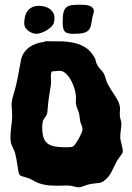

<svg xmlns="http://www.w3.org/2000/svg" viewBox="-20 -780 566 824"><path d="M506.8 -127.9Q505.9 -124 502.7 -119.1Q499.5 -114.3 494.9 -107.9Q490.2 -101.6 485.1 -94.2Q480 -86.9 476.1 -78.1Q469.7 -65.4 465.3 -56.2Q460.9 -46.9 456.8 -39.1Q452.6 -31.2 447.3 -24.4Q441.9 -17.6 433.1 -9.8Q424.8 -2 418.7 1Q412.6 3.9 405.3 5.1Q397.9 6.3 387.9 7.1Q377.9 7.8 361.8 11.2Q349.1 14.2 338.9 18.6Q328.6 22.9 320.8 23.9Q309.6 23.9 296.6 20Q283.7 16.1 267.1 16.1Q257.3 16.1 247.1 16.6Q236.8 17.1 226.1 17.1Q210.4 17.1 195.1 16.1Q179.7 15.1 164.1 11.2Q146 7.3 133.8 0.5Q121.6 -6.3 107.9 -13.2Q102.5 -15.1 96.2 -17.1Q89.8 -19 83.5 -20.8Q77.1 -22.5 72 -24.4Q66.9 -26.4 64.9 -28.8Q61 -33.2 59.1 -44.4Q57.1 -55.7 54.9 -69.8Q52.7 -84 50 -99.4Q47.4 -114.7 43 -127.9Q40 -136.7 36.9 -142.8Q33.7 -148.9 31 -155.3Q28.3 -161.6 26.6 -169.4Q24.9 -177.2 24.9 -189Q24.9 -213.9 28.6 -239Q32.2 -264.2 32.2 -284.2Q32.2 -295.4 31 -306.9Q29.8 -318.4 29.8 -329.1Q29.8 -348.6 36.9 -370.8Q43.9 -393.1 49.8 -418Q56.6 -448.2 61 -473.9Q65.4 -499.5 70.8 -525.9Q74.2 -541 83 -554Q91.8 -566.9 104.5 -576.4Q117.2 -585.9 133.8 -592Q150.4 -598.1 169.9 -600.1Q170.9 -600.1 171.6 -601.6Q172.4 -603 174.8 -603Q208 -603 239.5 -602.5Q271 -602.1 298.3 -595.9Q325.7 -589.8 348.1 -575.2Q370.6 -560.5 386.2 -532.2Q390.1 -525.9 391.1 -518.3Q392.1 -510.7 396 -503.9Q401.9 -491.7 411.1 -482.7Q420.4 -473.6 425.8 -463.9Q431.2 -452.6 434.6 -439.9Q438 -427.2 444.8 -415Q452.6 -400.9 461.4 -387.7Q470.2 -374.5 477.8 -362.1Q485.4 -349.6 490.2 -337.9Q495.1 -326.2 495.1 -314.9Q495.1 -308.1 494.6 -301.3Q494.1 -294.4 494.1 -287.1Q494.1 -277.8 497.1 -269Q500 -260.3 501 -251Q501 -236.8 498.5 -221.7Q496.1 -206.5 496.1 -190.9Q496.1 -185.1 497.8 -177.5Q499.5 -169.9 501.5 -161.9Q503.4 -153.8 505.1 -146Q506.8 -138.2 506.8 -131.8ZM334 -223.1Q334 -234.4 330.6 -241.5Q327.1 -248.5 324.2 -259.8Q322.3 -269 321.5 -278.6Q320.8 -288.1 317.9 -297.9Q314.9 -307.6 310.5 -317.9Q306.2 -328.1 305.2 -337.9Q305.2 -342.8 305.7 -347.2Q306.2 -351.6 306.2 -356.9Q306.2 -377 300 -397.9Q293.9 -418.9 284.2 -436.3Q274.4 -453.6 262 -464.8Q249.5 -476.1 236.8 -476.1Q232.4 -476.1 226.8 -475.6Q221.2 -475.1 216.1 -474.6Q210.9 -474.1 207.5 -473.9Q204.1 -473.6 204.1 -474.1Q200.2 -471.2 199.2 -466.1Q198.2 -460.9 198.2 -454.1Q198.2 -448.7 198.7 -442.1Q199.2 -435.5 199.2 -428.2Q199.2 -417 195.6 -397.5Q191.9 -377.9 189 -356Q187.5 -347.2 186.8 -338.1Q186 -329.1 185.3 -320.3Q184.6 -311.5 183.8 -304Q183.1 -296.4 182.1 -291Q181.6 -288.6 179 -284.7Q176.3 -280.8 173.1 -276.1Q169.9 -271.5 167.2 -267.1Q164.6 -262.7 164.1 -259.8Q161.1 -248 161.1 -235.8Q161.1 -208 166.5 -190.9Q171.9 -173.8 184.1 -164.3Q196.3 -154.8 215.8 -151.4Q235.4 -147.9 264.2 -147.9Q273.9 -147.9 281.7 -148.7Q289.6 -149.4 293.9 -151.9Q298.3 -154.3 304.9 -163.8Q311.5 -173.3 317.9 -184.8Q324.2 -196.3 328.9 -207.3Q333.5 -218.3 334 -223.1ZM381.8 -739.7Q381.8 -738.3 382.3 -736.8Q382.8 -735.4 382.8 -732.9Q382.8 -726.1 380.1 -718.3Q377.4 -710.4 376 -703.1Q373.5 -685.5 370.8 -672.6Q368.2 -659.7 360.6 -651.1Q353 -642.6 338.4 -638.7Q323.7 -634.8 296.9 -634.8Q280.8 -634.8 271.2 -637.5Q261.7 -640.1 256.8 -646.5Q252 -652.8 250.5 -663.1Q249 -673.3 249 -689Q249 -714.8 253.2 -729Q257.3 -743.2 266.6 -750Q275.9 -756.8 291.3 -758.3Q306.6 -759.8 329.1 -759.8Q348.6 -759.8 363 -755.4Q377.4 -751 381.8 -739.7ZM210.9 -680.7Q208.5 -673.8 200.7 -665.8Q192.9 -657.7 181.9 -650.9Q170.9 -644 158 -639.4Q145 -634.8 132.8 -634.8Q130.4 -634.8 122.6 -637Q114.7 -639.2 106.2 -644.5Q97.7 -649.9 90.8 -658.4Q84 -667 84 -679.7Q84 -694.8 87.2 -708.5Q90.3 -722.2 97.9 -732.4Q105.5 -742.7 117.4 -748.8Q129.4 -754.9 147 -754.9Q159.7 -754.9 171.9 -751.7Q184.1 -748.5 193.4 -741.9Q202.6 -735.4 208.3 -725.3Q213.9 -715.3 213.9 -701.7Q213.9 -692.9 210.9 -680.7Z"/></svg>

Font: Freckle Face
Style: Regular
Weight: 400
Designer: Astigmatic (AOETI)
Foundry: Astigmatic (AOETI)
Version: Version 1.000